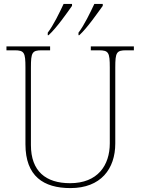

<svg xmlns="http://www.w3.org/2000/svg" viewBox="-20 -951 719 981"><path d="M381 -784V-771H385C426 -808 480 -887 505 -921V-931H462C441 -886 410 -822 381 -784ZM224 -784V-771H228C269 -808 324 -887 348 -921V-931H305C284 -886 253 -822 224 -784ZM340 10C495 10 569 -88 569 -218V-606C569 -683 575 -694 625 -694H664V-714H444V-694H485C535 -694 541 -683 541 -606V-219C541 -106 479 -15 338 -15C214 -15 138 -76 138 -210V-606C138 -683 144 -694 194 -694H236V-714H13V-694H54C104 -694 110 -683 110 -606V-214C110 -51 202 10 340 10Z"/></svg>

Font: Noto Serif Malayalam Thin
Style: Regular
Weight: 100
Designer: Indian type Foundry, Jelle Bosma, Monotype Design Team
Foundry: Monotype Imaging Inc.
Version: Version 2.104